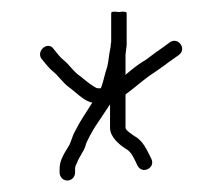

<svg xmlns="http://www.w3.org/2000/svg" viewBox="-20 -481 387 335"><path d="M97.5 -166C105 -166 111 -172.3 111 -180V-187C111 -189.7 112 -192.7 114 -196C117.3 -206 125.7 -216.2 129 -226C130.4 -234.4 142.4 -253.8 146 -260L170 -296C170.7 -296.7 171.3 -297.7 172 -299V-258C172 -242 187.9 -228.7 200 -221C209.9 -216.1 215 -201.9 220 -192C228 -176 252 -188 244 -204C235.9 -220.2 229.8 -235.4 214 -244C210.2 -246.7 199 -253.8 199 -258V-316C200.3 -317.3 202 -318.7 204 -320C219.5 -331.6 233.3 -344.6 250 -355L267 -367C281.1 -377.8 282.1 -377.6 292 -385C306.7 -395.7 290.7 -417.7 276 -407C266.3 -399.7 265 -398.7 251 -389L235 -377C223.9 -370.8 211.3 -361 202 -353C200.7 -352.3 199.7 -351.3 199 -350V-386L201 -402V-458C201 -460.7 196.3 -461.3 187 -460C178.3 -461.3 174 -460.7 174 -458V-408C173.3 -404.7 173 -401.7 173 -399C170.4 -388.7 169.6 -374.5 167 -364C162.6 -352.2 160.9 -339.3 156 -327H151C149 -327 146.7 -328 144 -330C134.5 -335.4 124.9 -344.7 116 -351C106.2 -358.9 100.6 -368.5 90 -377C83.5 -382.4 79.3 -388.8 74 -395C64.3 -410.3 43.1 -393 52 -379C58.9 -371 64.4 -362.7 73 -356C83 -347.4 90.1 -336.4 100 -329C111.3 -321.5 125.9 -304.5 141 -302C130.6 -284.7 121.5 -273 112 -254C104.2 -240.6 105.4 -234.1 98 -223C92 -213.3 84 -200.9 84 -187V-180C84 -172.3 90 -166 97.5 -166Z"/></svg>

Font: Take Off
Style: Regular, Eh
Weight: 400
Foundry: Cannot Into Space Fonts
Version: Version 0.89